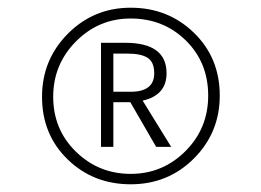

<svg xmlns="http://www.w3.org/2000/svg" viewBox="-20 -748 678 498"><path d="M274 -510H319Q380 -510 380 -558Q380 -587 363 -598Q346 -609 310 -609H274ZM412 -558Q412 -501 350 -487L424 -367H385L318 -483H274V-367H242V-637H305Q412 -637 412 -558ZM520 -500Q520 -586 462 -643Q404 -700 319 -700Q236 -700 177 -640.5Q118 -581 118 -497Q118 -412 177 -354.5Q236 -297 319 -297Q402 -297 461 -356Q520 -415 520 -500ZM319 -728Q416 -728 483 -663Q550 -598 550 -500Q550 -404 483 -337Q416 -270 319 -270Q222 -270 155.5 -334.5Q89 -399 89 -497Q89 -593 156 -660.5Q223 -728 319 -728Z"/></svg>

Font: FiraSans
Style: Regular
Weight: 200
Designer: Carrois Corporate & Edenspiekermann AG
Foundry: Carrois Corporate GbR & Edenspiekermann AG
Version: Version 3.106;PS 003.106;hotconv 1.0.70;makeotf.lib2.5.58329